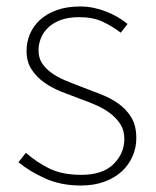

<svg xmlns="http://www.w3.org/2000/svg" viewBox="-20 -560 481 593"><path d="M229 13Q169 13 120.5 -8.5Q72 -30 37 -59L60 -88Q93 -59 132.5 -39.5Q172 -20 231 -20Q297 -20 330.5 -53Q364 -86 364 -131Q364 -157 352 -176Q340 -195 321 -209.5Q302 -224 278.5 -234.5Q255 -245 232 -253Q202 -264 171.5 -276Q141 -288 117 -305Q93 -322 77.5 -345.5Q62 -369 62 -403Q62 -430 72.5 -455Q83 -480 104 -499Q125 -518 156 -529Q187 -540 228 -540Q267 -540 306 -525Q345 -510 374 -486L353 -459Q327 -479 297 -493Q267 -507 225 -507Q192 -507 168.5 -498.5Q145 -490 129.5 -475.5Q114 -461 106.5 -442.5Q99 -424 99 -405Q99 -381 110 -364.5Q121 -348 139 -335Q157 -322 179.5 -312.5Q202 -303 226 -294Q257 -282 288.5 -270Q320 -258 345 -240.5Q370 -223 385.5 -197.5Q401 -172 401 -133Q401 -104 389.5 -77.5Q378 -51 356.5 -31Q335 -11 303 1Q271 13 229 13Z"/></svg>

Font: SpoqaHanSansJP-Thin
Style: Regular
Weight: 250
Designer: [Source Han Sans]
Ryoko NISHIZUKA  (kana & ideographs); Paul D. Hunt (Latin, Greek & Cyrillic); Wenlong ZHANG  (bopomofo
Foundry: Spoqa (http://bi.spoqa.com)
Version: Version 1.002.20150607